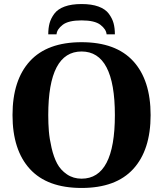

<svg xmlns="http://www.w3.org/2000/svg" viewBox="-20 -916 808 951"><path d="M219 -746Q219 -777 225.5 -801Q232 -825 249 -848Q266 -871 300 -883.5Q334 -896 384 -896Q434 -896 468 -883.5Q502 -871 519 -848Q536 -825 542.5 -801Q549 -777 549 -746H508Q506 -771 477.5 -793Q449 -815 384 -815Q319 -815 290.5 -793Q262 -771 260 -746ZM128 -79Q42 -173 42 -346Q42 -519 128 -613Q214 -707 384 -707Q554 -707 640 -613Q726 -519 726 -346Q726 -173 640 -79Q554 15 384 15Q214 15 128 -79ZM219 -346Q219 -304 222 -266.5Q225 -229 235.5 -183.5Q246 -138 263 -106Q280 -74 311.5 -52.5Q343 -31 384 -31Q549 -31 549 -346Q549 -661 384 -661Q219 -661 219 -346Z"/></svg>

Font: Heuristica
Style: Bold
Weight: 700
Version: Version 1.0.2